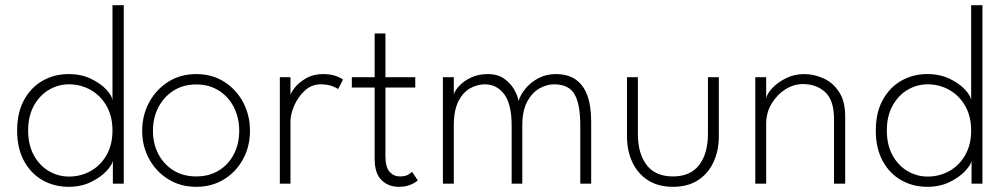

<svg xmlns="http://www.w3.org/2000/svg" viewBox="-20 -708 3850 740"><path d="M244.5 12Q189.5 12 144.5 -13.2Q99.5 -38.5 72.8 -87.2Q46 -136 46 -205Q46 -274 72.8 -322.8Q99.5 -371.5 144.5 -397Q189.5 -422.5 244.5 -422.5Q293.5 -422.5 331 -404.2Q368.5 -386 390.2 -362.2Q412 -338.5 413.5 -321.5V-688H457V0H415V-89Q413 -73.5 391 -49.5Q369 -25.5 331.2 -6.8Q293.5 12 244.5 12ZM245.5 -27.5Q291.5 -27.5 329.8 -49Q368 -70.5 390.8 -110.5Q413.5 -150.5 413.5 -205Q413.5 -259.5 390.8 -299.5Q368 -339.5 329.8 -361.2Q291.5 -383 245.5 -383Q204.5 -383 168.5 -361.8Q132.5 -340.5 110.5 -300.5Q88.5 -260.5 88.5 -205Q88.5 -149.5 110.5 -109.5Q132.5 -69.5 168.5 -48.5Q204.5 -27.5 245.5 -27.5Z M736.5 12Q675.5 12 628.8 -17Q582 -46 555 -95Q528 -144 528 -204Q528 -264 555 -313.8Q582 -363.5 628.8 -393Q675.5 -422.5 736.5 -422.5Q797 -422.5 843.8 -393Q890.5 -363.5 917 -313.8Q943.5 -264 943.5 -204Q943.5 -144 917 -95Q890.5 -46 843.8 -17Q797 12 736.5 12ZM736.5 -28Q786 -28 823.5 -51Q861 -74 881.5 -114Q902 -154 902 -204Q902 -254 881.5 -294.5Q861 -335 823.5 -358.8Q786 -382.5 736.5 -382.5Q686.5 -382.5 649 -358.8Q611.5 -335 590.5 -294.5Q569.5 -254 569.5 -204Q569.5 -154 590.5 -114Q611.5 -74 649 -51Q686.5 -28 736.5 -28Z M1099.5 0H1058.5V-410.5H1099.5V-334.5H1097Q1099 -348 1115 -368.8Q1131 -389.5 1159.2 -406Q1187.5 -422.5 1225 -422.5Q1254 -422.5 1274.2 -415.2Q1294.5 -408 1302 -401L1283 -364.5Q1276 -370.5 1258.2 -376.8Q1240.5 -383 1215.5 -383Q1181 -383 1154.8 -358.8Q1128.5 -334.5 1114 -301Q1099.5 -267.5 1099.5 -240Z M1336 -410.5H1424V-579H1465.5V-410.5H1580.5V-370.5H1465.5V-107Q1465.5 -63 1481.8 -45.5Q1498 -28 1521 -28Q1543.5 -28 1554.8 -35.8Q1566 -43.5 1568 -46L1590.5 -12.5Q1587.5 -10 1578.2 -4Q1569 2 1553.8 7Q1538.5 12 1516 12Q1477.5 12 1450.8 -13.5Q1424 -39 1424 -96V-370.5H1336Z M2122.5 -422.5Q2167.5 -422.5 2197.8 -402.2Q2228 -382 2243.2 -341.2Q2258.5 -300.5 2258.5 -237.5V0H2216.5V-223.5Q2216.5 -307 2194.2 -345Q2172 -383 2115.5 -383Q2087.5 -383 2059.2 -367.2Q2031 -351.5 2012 -316.5Q1993 -281.5 1993 -223.5V0H1952V-223.5Q1952 -307 1923.2 -345Q1894.5 -383 1848.5 -383Q1820 -383 1792.5 -368Q1765 -353 1747 -318Q1729 -283 1729 -223.5V0H1687V-410.5H1729V-344.5Q1734 -360 1751.2 -378.2Q1768.5 -396.5 1796.2 -409.5Q1824 -422.5 1860.5 -422.5Q1898.5 -422.5 1923.5 -404.5Q1948.5 -386.5 1962.2 -362Q1976 -337.5 1978.5 -318.5Q1986 -343 2005.5 -366.8Q2025 -390.5 2054.8 -406.5Q2084.5 -422.5 2122.5 -422.5Z M2438.5 -192Q2438.5 -116.5 2472.2 -72.2Q2506 -28 2573.5 -28Q2641 -28 2674.8 -72.2Q2708.5 -116.5 2708.5 -192V-410.5H2750.5V-183Q2750.5 -127 2729.8 -82.8Q2709 -38.5 2669.8 -13.2Q2630.5 12 2573.5 12Q2517 12 2477.5 -13.2Q2438 -38.5 2417.2 -82.8Q2396.5 -127 2396.5 -183V-410.5H2438.5Z M3079.5 -422.5Q3117.5 -422.5 3154 -406Q3190.5 -389.5 3214 -353.5Q3237.5 -317.5 3237.5 -260V0H3194.5V-248.5Q3194.5 -321.5 3160.5 -352.8Q3126.5 -384 3074.5 -384Q3039.5 -384 3007.2 -363.8Q2975 -343.5 2954 -308.8Q2933 -274 2933 -231V0H2891V-410.5H2933V-328.5Q2936 -346.5 2956.5 -368.5Q2977 -390.5 3009.2 -406.5Q3041.5 -422.5 3079.5 -422.5Z M3554 12Q3499 12 3454 -13.2Q3409 -38.5 3382.2 -87.2Q3355.5 -136 3355.5 -205Q3355.5 -274 3382.2 -322.8Q3409 -371.5 3454 -397Q3499 -422.5 3554 -422.5Q3603 -422.5 3640.5 -404.2Q3678 -386 3699.8 -362.2Q3721.5 -338.5 3723 -321.5V-688H3766.5V0H3724.5V-89Q3722.5 -73.5 3700.5 -49.5Q3678.5 -25.5 3640.8 -6.8Q3603 12 3554 12ZM3555 -27.5Q3601 -27.5 3639.2 -49Q3677.5 -70.5 3700.2 -110.5Q3723 -150.5 3723 -205Q3723 -259.5 3700.2 -299.5Q3677.5 -339.5 3639.2 -361.2Q3601 -383 3555 -383Q3514 -383 3478 -361.8Q3442 -340.5 3420 -300.5Q3398 -260.5 3398 -205Q3398 -149.5 3420 -109.5Q3442 -69.5 3478 -48.5Q3514 -27.5 3555 -27.5Z"/></svg>

Font: League Spartan Thin ExtraLight
Style: Regular
Weight: 250
Version: Version 2.002